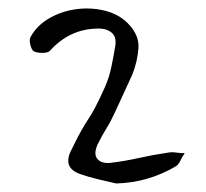

<svg xmlns="http://www.w3.org/2000/svg" viewBox="-20 -755 483 450"><path d="M252 -325Q231 -330 209.5 -335Q188 -340 168 -347Q125 -362 148 -405Q163 -436 172 -451.5Q181 -467 188 -477.5Q195 -488 203.5 -504Q212 -520 226 -551Q236 -574 241 -598Q246 -622 250 -646Q254 -669 241 -679Q228 -689 208 -688Q143 -687 97 -636Q92 -631 79 -631Q66 -631 59 -635Q54 -638 51 -650.5Q48 -663 52 -669Q67 -696 96 -712.5Q125 -729 159 -733.5Q193 -738 225.5 -730Q258 -722 279 -701Q307 -673 304.5 -641.5Q302 -610 290 -580L250 -493Q240 -471 230 -455Q220 -439 209 -417Q199 -395 207.5 -383.5Q216 -372 236 -373Q271 -377 304.5 -384.5Q338 -392 372 -397Q382 -399 392.5 -397.5Q403 -396 413 -396Q407 -388 402.5 -378Q398 -368 390 -364Q359 -346 324.5 -336Q290 -326 252 -325Z"/></svg>

Font: Mynerve
Style: Regular
Weight: 400
Designer: Carolina Short
Foundry: Carolina Short
Version: Version 1.000; ttfautohint (v1.8.4.7-5d5b)